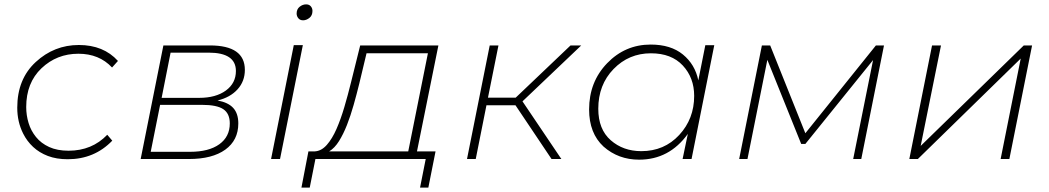

<svg xmlns="http://www.w3.org/2000/svg" viewBox="-20 -728 4803 879"><path d="M290 1Q238.5 1 199.2 -14Q160 -29 131.8 -55.2Q103.5 -81.5 86 -116.5Q59 -170 59 -235Q59 -366 143.5 -444Q228 -522 341 -522Q454 -522 520 -449L493 -419Q434 -482 339 -482Q240 -482 170 -415.5Q100 -349 100 -238Q100 -200.5 110.8 -165Q121.5 -129.5 144.8 -100.8Q168 -72 205 -55Q242 -38 294 -38Q401 -38 471 -111L494 -84Q412 1 290 1Z M728 -520H941Q1101 -520 1101 -408Q1101 -356 1067.5 -319Q1034 -282 976 -268Q1025 -259 1048 -233.5Q1071 -208 1071 -163Q1071 -86 1011.5 -43Q952 0 845 0H624ZM892 -280Q968 -280 1014 -313.5Q1060 -347 1060 -403Q1060 -487 935 -487H761L720 -280ZM850 -33Q936 -33 984 -67.5Q1032 -102 1032 -163Q1032 -208 1002.5 -228Q973 -248 904 -248H713L670 -33Z M1367.5 -635Q1353.5 -635 1345.8 -644.5Q1338 -654 1338 -666Q1338 -686 1351.8 -697Q1365.5 -708 1381.5 -708Q1395.5 -708 1403 -699Q1410.5 -690 1410.5 -678Q1410.5 -657 1396.5 -646Q1382.5 -635 1367.5 -635ZM1262 0H1221L1325 -521.5H1366.5Z M1392 -35H1422Q1452 -37 1476.5 -65Q1501 -93 1520.5 -137.5Q1540 -182 1556.5 -238Q1573 -294 1587 -351L1629 -520H1987L1889 -35H1974L1941 131H1903L1929 0H1424L1398 131H1360ZM1939 -484H1658L1625 -346Q1613 -297 1599 -247.5Q1585 -198 1568.5 -156Q1552 -114 1532 -82Q1512 -50 1487 -35H1849Z M2222 -520H2262L2214 -281H2341L2592 -520H2641L2372 -264L2550 0H2505L2340 -246H2207L2158 0H2118Z M2906 3Q2811 3 2743 -57Q2677 -118 2677 -227Q2677 -353 2759.5 -438.5Q2842 -524 2959 -524Q3051 -524 3106.5 -478.5Q3162 -433 3177 -360L3209 -521H3250L3146 0H3105L3129 -115Q3044 3 2906 3ZM2916 -36Q3021 -36 3089.5 -110Q3158 -184 3158 -289Q3158 -372 3106 -428Q3054 -484 2960 -484Q2859 -484 2789 -412Q2719 -340 2719 -230Q2719 -136 2776 -86Q2833 -36 2916 -36Z M3468 -520H3506L3667 -118L3990 -520H4027L3923 0H3886L3977 -453L3667 -69H3648L3493 -454L3402 0H3364Z M4247 -520H4288L4195 -60L4667 -520H4705L4601 0H4561L4653 -460L4182 0H4143Z"/></svg>

Font: Argentum Sans ExtraLight
Style: Italic
Weight: 200
Italic angle: -11°
Designer: Julieta Ulanovsky (font), Cristiano Sobral (main changes and remaster)
Foundry: Julieta Ulanovsky (font), Cristiano Sobral (main changes and remaster)
Version: Version 2.007;June 15, 2022;FontCreator 14.0.0.2814 64-bit; 